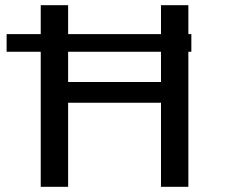

<svg xmlns="http://www.w3.org/2000/svg" viewBox="-20 -720 890 740"><path d="M5.5 -588.5H137V-700H242.5V-588.5H600.5V-700H706V-588.5H717.5V-520.5H706V0H600.5V-324H242.5V0H137V-520.5H5.5ZM242.5 -404H600.5V-520.5H242.5Z"/></svg>

Font: League Mono Wide
Style: Regular
Weight: 400
Width: 8
Designer: Tyler Finck
Foundry: The League of Moveable Type / Tyler Finck
Version: Version 2.210